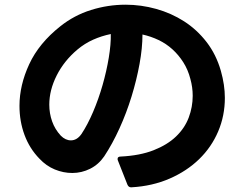

<svg xmlns="http://www.w3.org/2000/svg" viewBox="-20 -771 1040 818"><path d="M538 27Q528 27 523 16L482 -88Q481 -90 481 -94Q481 -104 494 -104Q576 -108 634.5 -131Q693 -154 730 -189.5Q767 -225 784 -270Q801 -315 801 -363Q801 -381 798.5 -399Q796 -417 791 -435Q781 -474 761 -505.5Q741 -537 714.5 -561Q688 -585 655.5 -600.5Q623 -616 587 -624Q587 -567 574.5 -498.5Q562 -430 540.5 -360Q519 -290 489 -224Q459 -158 424 -105Q400 -70 364 -52Q328 -34 288 -34Q250 -34 213.5 -49Q177 -64 148 -95Q106 -138 84.5 -196Q63 -254 63 -320Q63 -408 104.5 -497.5Q146 -587 237 -659Q296 -706 368 -728.5Q440 -751 515 -751Q581 -751 645.5 -733Q710 -715 764.5 -680Q819 -645 860 -592Q901 -539 921 -469Q938 -409 938 -354Q938 -278 909.5 -211Q881 -144 828.5 -93Q776 -42 702.5 -10Q629 22 540 27ZM282 -173Q308 -173 327 -200Q353 -239 376.5 -294Q400 -349 417 -408.5Q434 -468 443.5 -525.5Q453 -583 452 -626Q413 -618 377 -602Q341 -586 310 -560Q253 -512 221.5 -449.5Q190 -387 190 -325Q190 -288 202 -254Q214 -220 239 -193Q259 -173 282 -173Z"/></svg>

Font: LINE Seed JP_TTF Bold
Style: Regular
Weight: 700
Designer: LINE & Fontrix & Fontworks
Version: Version 1.009